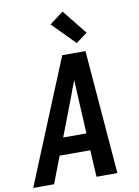

<svg xmlns="http://www.w3.org/2000/svg" viewBox="-110 -1054 814 1123"><g transform="rotate(-10 297.0 -493.0)"><path d="M-6 0 296 -735H434L494 0H370L361 -159H179L118 0ZM356 -260 344 -490Q343 -512 342 -534.5Q341 -557 340 -579Q331 -557 322 -534.5Q313 -512 306 -490L218 -260ZM392 -790 260 -924 342 -986 459 -840Z"/></g></svg>

Font: Iosevka Extended Oblique
Style: Bold
Weight: 700
Width: 7
Italic angle: -9°
Monospace: yes
Designer: Belleve Invis
Foundry: Belleve Invis
Version: Version 32.5.0; ttfautohint (v1.8.4)